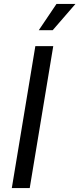

<svg xmlns="http://www.w3.org/2000/svg" viewBox="-20 -964 407 984"><path d="M252.9 -727.5 132.3 0H40.5L161.1 -727.5ZM178.7 -809.1 269.5 -943.8H366.7L250 -809.1Z"/></svg>

Font: Inter 17pt
Style: Italic
Weight: 400
Italic angle: -9.3988°
Version: Version 4.001;git-66647c0bb